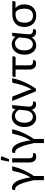

<svg xmlns="http://www.w3.org/2000/svg" viewBox="1550 -2336 958 4099"><g transform="rotate(-90 2029.5 -287.0)"><path d="M528.5 -506.5Q514 -442.5 492.8 -381Q471.5 -319.5 444.8 -260.8Q418 -202 386.8 -147Q355.5 -92 321 -41.5V171H232V-43Q214 -127.5 194 -200.8Q174 -274 150.8 -327.8Q127.5 -381.5 100.5 -412.2Q73.5 -443 40.5 -443H21.5V-476Q21.5 -483 23.5 -489Q25.5 -495 30.5 -499.5Q35.5 -504 44.5 -506.8Q53.5 -509.5 68 -509.5Q113.5 -509.5 148.5 -483.8Q183.5 -458 210.5 -408Q237.5 -358 257 -284.5Q276.5 -211 291.5 -116Q316 -154.5 336.8 -198Q357.5 -241.5 374 -287.5Q390.5 -333.5 403.5 -381Q416.5 -428.5 426 -476Q428.5 -493.5 436.2 -500Q444 -506.5 453.5 -506.5Z M610.5 -506.5H699.5V-138.5Q699.5 -100.5 716 -80.8Q732.5 -61 769 -61H810V-33Q810 -23.5 804 -16.2Q798 -9 787.8 -4Q777.5 1 764 3.5Q750.5 6 735 6Q704.5 6 681.2 -4Q658 -14 642.2 -32.5Q626.5 -51 618.5 -76.8Q610.5 -102.5 610.5 -133.5ZM628.5 -574 662.5 -746.5H718Q731.5 -746.5 736.5 -737.8Q741.5 -729 736.5 -714.5L681.5 -574Z M1320 -506.5Q1305.5 -442.5 1284.2 -381Q1263 -319.5 1236.2 -260.8Q1209.5 -202 1178.2 -147Q1147 -92 1112.5 -41.5V171H1023.5V-43Q1005.5 -127.5 985.5 -200.8Q965.5 -274 942.2 -327.8Q919 -381.5 892 -412.2Q865 -443 832 -443H813V-476Q813 -483 815 -489Q817 -495 822 -499.5Q827 -504 836 -506.8Q845 -509.5 859.5 -509.5Q905 -509.5 940 -483.8Q975 -458 1002 -408Q1029 -358 1048.5 -284.5Q1068 -211 1083 -116Q1107.5 -154.5 1128.2 -198Q1149 -241.5 1165.5 -287.5Q1182 -333.5 1195 -381Q1208 -428.5 1217.5 -476Q1220 -493.5 1227.8 -500Q1235.5 -506.5 1245 -506.5Z M1736 -355Q1728.5 -373 1716.8 -389.2Q1705 -405.5 1688.8 -418.2Q1672.5 -431 1651.8 -438.5Q1631 -446 1606 -446Q1576.5 -446 1549.8 -434.2Q1523 -422.5 1502.8 -398Q1482.5 -373.5 1470.5 -336Q1458.5 -298.5 1458.5 -247Q1458.5 -199 1469 -164.8Q1479.5 -130.5 1497 -108.2Q1514.5 -86 1538 -75.5Q1561.5 -65 1587.5 -65Q1612.5 -65 1635.2 -74.8Q1658 -84.5 1676 -104.2Q1694 -124 1706.2 -154.8Q1718.5 -185.5 1722.5 -227.5ZM1910.5 -62.5V-26.5Q1910.5 -15 1894.5 -5.5Q1878.5 4 1850 4Q1830.5 4 1812.2 -1.5Q1794 -7 1778.5 -18.2Q1763 -29.5 1751.5 -47Q1740 -64.5 1734 -88.5Q1718 -63 1698.5 -45Q1679 -27 1657.2 -15.5Q1635.5 -4 1612.5 1.5Q1589.5 7 1566.5 7Q1524.5 7 1488 -10.2Q1451.5 -27.5 1424.5 -60Q1397.5 -92.5 1382 -139Q1366.5 -185.5 1366.5 -244.5Q1366.5 -306.5 1383.8 -356.8Q1401 -407 1431.2 -442.2Q1461.5 -477.5 1502.2 -496.5Q1543 -515.5 1590.5 -515.5Q1617.5 -515.5 1641.2 -509.5Q1665 -503.5 1684.8 -492.8Q1704.5 -482 1720.8 -467.2Q1737 -452.5 1749 -435.5L1758.5 -488Q1764.5 -506.5 1782.5 -506.5H1835.5L1808 -236Q1807 -211.5 1804.8 -187.8Q1802.5 -164 1802.5 -144Q1802.5 -122 1808.5 -106.8Q1814.5 -91.5 1825.2 -81.5Q1836 -71.5 1850.2 -67Q1864.5 -62.5 1881 -62.5Z M2409.5 -506.5Q2377.5 -364.5 2320 -236.2Q2262.5 -108 2184 0H2129L1922.5 -506.5H1995.5Q2006 -506.5 2013.2 -501Q2020.5 -495.5 2023 -488L2151.5 -162Q2157.5 -144.5 2161.8 -127.8Q2166 -111 2169.5 -94.5Q2195.5 -134 2216.5 -180.2Q2237.5 -226.5 2254.2 -276Q2271 -325.5 2284 -376.8Q2297 -428 2307.5 -478.5Q2310 -494 2317.5 -500.2Q2325 -506.5 2335 -506.5Z M2875 -466Q2875 -450.5 2866.8 -442Q2858.5 -433.5 2843 -433.5H2683.5V-140.5Q2683.5 -102.5 2700 -82.8Q2716.5 -63 2753 -63H2794V-35.5Q2794 -26 2788 -18.8Q2782 -11.5 2771.8 -6.5Q2761.5 -1.5 2748 1Q2734.5 3.5 2719 3.5Q2688.5 3.5 2665.2 -6.5Q2642 -16.5 2626.2 -35Q2610.5 -53.5 2602.5 -79Q2594.5 -104.5 2594.5 -135.5V-433.5H2438V-472.5Q2438 -484 2445.8 -492.8Q2453.5 -501.5 2468.5 -501.5H2875Z M3280.5 -355Q3273 -373 3261.2 -389.2Q3249.5 -405.5 3233.2 -418.2Q3217 -431 3196.2 -438.5Q3175.5 -446 3150.5 -446Q3121 -446 3094.2 -434.2Q3067.5 -422.5 3047.2 -398Q3027 -373.5 3015 -336Q3003 -298.5 3003 -247Q3003 -199 3013.5 -164.8Q3024 -130.5 3041.5 -108.2Q3059 -86 3082.5 -75.5Q3106 -65 3132 -65Q3157 -65 3179.8 -74.8Q3202.5 -84.5 3220.5 -104.2Q3238.5 -124 3250.8 -154.8Q3263 -185.5 3267 -227.5ZM3455 -62.5V-26.5Q3455 -15 3439 -5.5Q3423 4 3394.5 4Q3375 4 3356.8 -1.5Q3338.5 -7 3323 -18.2Q3307.5 -29.5 3296 -47Q3284.5 -64.5 3278.5 -88.5Q3262.5 -63 3243 -45Q3223.5 -27 3201.8 -15.5Q3180 -4 3157 1.5Q3134 7 3111 7Q3069 7 3032.5 -10.2Q2996 -27.5 2969 -60Q2942 -92.5 2926.5 -139Q2911 -185.5 2911 -244.5Q2911 -306.5 2928.2 -356.8Q2945.5 -407 2975.8 -442.2Q3006 -477.5 3046.8 -496.5Q3087.5 -515.5 3135 -515.5Q3162 -515.5 3185.8 -509.5Q3209.5 -503.5 3229.2 -492.8Q3249 -482 3265.2 -467.2Q3281.5 -452.5 3293.5 -435.5L3303 -488Q3309 -506.5 3327 -506.5H3380L3352.5 -236Q3351.5 -211.5 3349.2 -187.8Q3347 -164 3347 -144Q3347 -122 3353 -106.8Q3359 -91.5 3369.8 -81.5Q3380.5 -71.5 3394.8 -67Q3409 -62.5 3425.5 -62.5Z M3780 -435Q3730.5 -435 3695.2 -422.5Q3660 -410 3637.5 -386Q3615 -362 3604.8 -326.8Q3594.5 -291.5 3594.5 -246Q3594.5 -156 3633.2 -109.2Q3672 -62.5 3745 -62.5Q3820.5 -62.5 3857.2 -111.2Q3894 -160 3894 -252Q3894 -285 3888.5 -315Q3883 -345 3872.2 -369.2Q3861.5 -393.5 3844.8 -410.5Q3828 -427.5 3805.5 -435ZM4054.5 -504V-462Q4054.5 -457.5 4052.5 -452.8Q4050.5 -448 4046.8 -444Q4043 -440 4037.5 -437.5Q4032 -435 4025 -435H3904.5Q3943 -407 3964.2 -360.5Q3985.5 -314 3985.5 -248.5Q3985.5 -192 3969 -145.2Q3952.5 -98.5 3921.5 -64.5Q3890.5 -30.5 3846 -11.8Q3801.5 7 3745.5 7Q3691 7 3646.2 -10.2Q3601.5 -27.5 3569.8 -60.5Q3538 -93.5 3520.5 -140.8Q3503 -188 3503 -248Q3503 -307.5 3521 -355Q3539 -402.5 3574.2 -435.5Q3609.5 -468.5 3661.2 -486.2Q3713 -504 3780 -504Z"/></g></svg>

Font: Lato 2
Style: Regular
Weight: 400
Designer: Lukasz Dziedzic with Adam Twardoch and Botio Nikoltchev
Foundry: tyPoland Lukasz Dziedzic
Version: Version 2.015; 2015-08-06; http://www.latofonts.com/